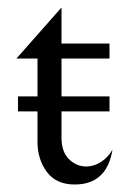

<svg xmlns="http://www.w3.org/2000/svg" viewBox="-20 -480 344 512"><path d="M80 -102V-183H28V-223H80V-324H24L144 -460V-364H272V-324H144V-223H272V-183H144V-113Q144 -75 164 -55.5Q184 -36 210 -36Q230 -36 249 -48Q268 -60 280 -81Q265 12 179 12Q130 12 105 -21.5Q80 -55 80 -102Z"/></svg>

Font: BellefairVN
Style: Regular
Weight: 400
Designer: Nick Shinn, Liron Lavi Turkenic
Foundry: Shinntype
Version: Version 1.003